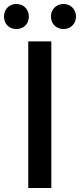

<svg xmlns="http://www.w3.org/2000/svg" viewBox="-45 -945 402 965"><path d="M97 0H213V-737H97ZM37 -799C74 -799 100 -825 100 -862C100 -898 74 -925 37 -925C1 -925 -25 -898 -25 -862C-25 -825 1 -799 37 -799ZM274 -799C310 -799 337 -825 337 -862C337 -898 310 -925 274 -925C238 -925 211 -898 211 -862C211 -825 238 -799 274 -799Z"/></svg>

Font: Noto Sans TC Medium
Style: Regular
Weight: 500
Designer: Ryoko NISHIZUKA 西塚涼子 (kana, bopomofo & ideographs); Paul D. Hunt (Latin, Greek & Cyrillic); Sandoll Communications 산돌커뮤니
Foundry: Adobe
Version: Version 2.004;hotconv 1.0.118;makeotfexe 2.5.65603